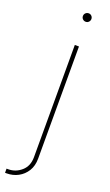

<svg xmlns="http://www.w3.org/2000/svg" viewBox="-204 -740 562 978"><g transform="rotate(20 77.5 -250.5)"><path d="M82 -529.3H104.5V79.1Q104.5 117.7 87.2 145.8Q69.8 173.8 41.5 189Q13.2 204.1 -20.5 204.1H-29.3V181.6H-20.5Q20 181.6 51 154.3Q82 127 82 79.1ZM93.8 -659.2Q84 -659.2 77.1 -665.8Q70.3 -672.4 70.3 -682.1Q70.3 -691.9 77.1 -698.5Q84 -705.1 93.8 -705.1Q103 -705.1 109.6 -698.5Q116.2 -691.9 116.2 -682.1Q116.2 -672.9 109.6 -666Q103 -659.2 93.8 -659.2Z"/></g></svg>

Font: Inter 24pt Thin
Style: Regular
Weight: 250
Designer: Rasmus Andersson
Foundry: rsms
Version: Version 4.001;git-66647c0bb